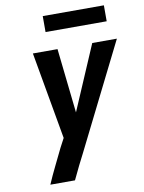

<svg xmlns="http://www.w3.org/2000/svg" viewBox="-99 -998 801 1067"><g transform="rotate(-10 301.0 -465.0)"><path d="M97 0Q118 -49 141.5 -96.5Q165 -144 188 -192L215 -243L128 -735H267L307 -371L463 -735H602L306 -142L273 -77L236 0ZM218 -840V-930H563V-840Z"/></g></svg>

Font: Iosevka Extrabold Extended
Style: Italic
Weight: 800
Width: 7
Italic angle: -9°
Monospace: yes
Designer: Belleve Invis
Foundry: Belleve Invis
Version: Version 32.5.0; ttfautohint (v1.8.4)